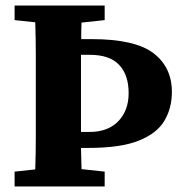

<svg xmlns="http://www.w3.org/2000/svg" viewBox="-20 -677 662 697"><path d="M274 -311Q274 -283 274 -255Q274 -227 274 -198H305Q372 -198 409.5 -237Q447 -276 447 -339Q447 -405 412.5 -441.5Q378 -478 306 -478H274Q274 -446 274 -413Q274 -380 274 -348ZM33 0V-54L108 -62Q110 -123 110 -185Q110 -247 110 -310V-347Q110 -409 110 -471.5Q110 -534 108 -596L33 -604V-657H360V-604L276 -595Q275 -580 275 -565Q275 -550 275 -535H312Q470 -535 537 -484Q604 -433 604 -343Q604 -285 577 -239Q550 -193 484 -166.5Q418 -140 300 -140H274Q275 -121 275 -102Q275 -83 276 -63L360 -54V0Z"/></svg>

Font: Source Serif 4
Style: Bold
Weight: 700
Designer: Frank Grießhammer
Foundry: Adobe
Version: Version 4.005;hotconv 1.1.0;makeotfexe 2.6.0